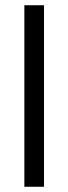

<svg xmlns="http://www.w3.org/2000/svg" viewBox="-20 -613 261 733"><path d="M148 -593V100H73V-593Z"/></svg>

Font: Mukta Malar
Style: Regular
Weight: 400
Designer: Aadarsh Rajan, Girish Dalvi, Yashodeep Gholap
Foundry: Ek Type
Version: Version 2.538;PS 1.000;hotconv 16.6.51;makeotf.lib2.5.65220;